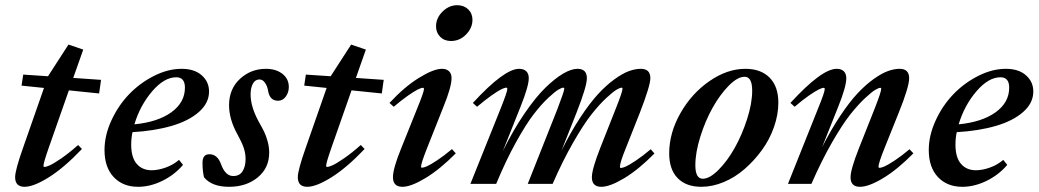

<svg xmlns="http://www.w3.org/2000/svg" viewBox="-20 -700 3954 731"><path d="M73.7 11.2Q37.6 11.2 37.6 -25.4Q37.6 -51.8 67.4 -136.2L147.5 -365.2L62 -374L68.4 -416L163.1 -409.7V-410.2L240.7 -530.3L296.9 -511.2L258.8 -403.3L364.7 -396L357.4 -344.2L242.2 -356L166.5 -140.1Q145.5 -80.6 145.5 -68.4Q145.5 -64.5 149.4 -64.5Q155.8 -64.5 169.7 -70.6Q183.6 -76.7 212.9 -96.7Q242.2 -116.7 277.3 -147.9L292 -132.8Q223.6 -61 165.8 -24.9Q107.9 11.2 73.7 11.2Z M505.9 11.2Q447.8 11.2 412.8 -25.9Q377.9 -63 377.9 -128.9Q377.9 -184.1 403.8 -240.7Q429.7 -297.4 470.7 -340.3Q511.7 -383.3 565.4 -410.6Q619.1 -438 671.4 -438Q720.2 -438 748 -413.3Q775.9 -388.7 775.9 -351.6Q775.9 -307.6 737.3 -273.7Q698.7 -239.7 633.5 -220.7Q568.4 -201.7 484.4 -196.8Q479.5 -173.8 479.5 -149.4Q479.5 -100.6 500.5 -76.2Q521.5 -51.8 557.6 -51.8Q581.5 -51.8 610.1 -61.8Q638.7 -71.8 661.6 -91.3L676.8 -72.3Q644.5 -34.2 598.1 -11.5Q551.8 11.2 505.9 11.2ZM650.9 -405.8Q605 -405.8 559.1 -352.1Q513.2 -298.3 491.7 -226.6Q581.1 -235.4 632.6 -272.7Q684.1 -310.1 684.1 -366.2Q684.1 -405.8 650.9 -405.8Z M852.1 11.2Q786.6 11.2 756.8 -24.9Q751 -47.4 751 -80.6Q751 -112.8 777.3 -112.8Q808.1 -112.8 821.8 -74.2Q837.9 -29.8 868.2 -29.8Q892.1 -29.8 903.6 -48.1Q915 -66.4 915 -94.2Q915 -116.7 907.7 -137.7Q900.4 -158.7 884.3 -188Q852.1 -245.6 852.1 -299.3Q852.1 -361.3 893.6 -399.7Q935.1 -438 992.7 -438Q1030.8 -438 1055.2 -418.9Q1079.6 -399.9 1079.6 -368.7Q1079.6 -348.1 1068.1 -332.3Q1056.6 -316.4 1038.6 -316.4Q1006.3 -316.4 1000.5 -355.5Q997.6 -372.6 988.8 -385Q980 -397.5 967.8 -397.5Q951.7 -397.5 942.9 -381.6Q934.1 -365.7 934.1 -340.3Q934.1 -293.9 964.8 -237.3Q979 -212.4 985.8 -198.2Q992.7 -184.1 998.8 -162.4Q1004.9 -140.6 1004.9 -119.1Q1004.9 -60.5 961.4 -24.7Q918 11.2 852.1 11.2Z M1149.9 11.2Q1113.8 11.2 1113.8 -25.4Q1113.8 -51.8 1143.6 -136.2L1223.6 -365.2L1138.2 -374L1144.5 -416L1239.3 -409.7V-410.2L1316.9 -530.3L1373 -511.2L1335 -403.3L1440.9 -396L1433.6 -344.2L1318.4 -356L1242.7 -140.1Q1221.7 -80.6 1221.7 -68.4Q1221.7 -64.5 1225.6 -64.5Q1231.9 -64.5 1245.8 -70.6Q1259.8 -76.7 1289.1 -96.7Q1318.4 -116.7 1353.5 -147.9L1368.2 -132.8Q1299.8 -61 1241.9 -24.9Q1184.1 11.2 1149.9 11.2Z M1696.8 -543.9Q1671.9 -543.9 1656 -559.8Q1640.1 -575.7 1640.1 -599.6Q1640.1 -631.3 1664.8 -655.8Q1689.5 -680.2 1720.7 -680.2Q1746.1 -680.2 1762.5 -664.6Q1778.8 -648.9 1778.8 -624.5Q1778.8 -593.8 1754.6 -568.8Q1730.5 -543.9 1696.8 -543.9ZM1512.2 11.2Q1476.1 11.2 1476.1 -25.4Q1476.1 -58.6 1507.8 -136.2L1568.4 -287.1Q1594.2 -350.1 1594.2 -361.3Q1594.2 -365.7 1589.8 -365.7Q1584 -365.7 1571.3 -359.6Q1558.6 -353.5 1533.7 -336.2Q1508.8 -318.8 1479 -293.5L1462.9 -308.1Q1520 -369.6 1575.4 -403.8Q1630.9 -438 1662.6 -438Q1680.2 -438 1689.7 -428.7Q1699.2 -419.4 1699.2 -402.3Q1699.2 -369.1 1668 -292.5L1606 -136.2Q1583 -78.1 1583 -65.4Q1583 -61.5 1586.4 -61.5Q1592.8 -61.5 1605 -66.7Q1617.2 -71.8 1643.3 -88.9Q1669.4 -106 1700.7 -132.3L1715.3 -116.2Q1654.8 -55.2 1599.9 -22Q1544.9 11.2 1512.2 11.2Z M1771 0 1886.2 -287.1Q1911.6 -350.6 1911.6 -361.8Q1911.6 -366.2 1907.2 -366.2Q1901.4 -366.2 1888.7 -360.1Q1876 -354 1851.1 -336.4Q1826.2 -318.8 1796.4 -293.5L1780.3 -308.1Q1899.9 -438 1956.5 -438Q1974.1 -438 1983.6 -428.7Q1993.2 -419.4 1993.2 -402.3Q1993.2 -372.1 1961.4 -292.5L1894.5 -125Q1934.1 -205.1 1976.8 -267.6Q2019.5 -330.1 2056.4 -366Q2093.3 -401.9 2124.3 -419.9Q2155.3 -438 2178.7 -438Q2214.4 -438 2214.4 -402.3Q2214.4 -371.1 2174.8 -270.5L2117.7 -126.5Q2152.3 -196.3 2188.7 -251.7Q2225.1 -307.1 2256.6 -341.3Q2288.1 -375.5 2319.1 -397.9Q2350.1 -420.4 2374.3 -429.2Q2398.4 -438 2419.9 -438Q2456.1 -438 2456.1 -402.3Q2456.1 -374 2416 -270.5L2362.8 -136.2Q2340.3 -81.5 2340.3 -64.9Q2340.3 -60.5 2344.2 -60.5Q2350.1 -60.5 2362.5 -65.9Q2375 -71.3 2400.6 -88.4Q2426.3 -105.5 2457.5 -131.8L2471.7 -115.7Q2411.6 -54.7 2356.9 -21.7Q2302.2 11.2 2269.5 11.2Q2233.4 11.2 2233.4 -24.9Q2233.4 -55.7 2265.1 -136.2L2323.2 -283.2Q2350.1 -350.6 2350.1 -362.3Q2350.1 -366.2 2346.2 -366.2Q2341.3 -366.2 2328.1 -358.9Q2314.9 -351.6 2288.6 -327.1Q2262.2 -302.7 2232.4 -265.1Q2202.6 -227.5 2162.6 -158Q2122.6 -88.4 2084 0H1989.3L2101.6 -283.2Q2128.4 -353 2128.4 -362.3Q2128.4 -366.2 2124 -366.2Q2119.1 -366.2 2106.2 -358.9Q2093.3 -351.6 2067.1 -327.1Q2041 -302.7 2012 -265.1Q1982.9 -227.5 1944.3 -158Q1905.8 -88.4 1869.1 0Z M2650.4 11.2Q2592.3 11.2 2560.1 -21.7Q2527.8 -54.7 2527.8 -116.2Q2527.8 -193.4 2570.3 -268.6Q2612.8 -343.8 2680.7 -390.9Q2748.5 -438 2817.9 -438Q2877 -438 2910.2 -404.3Q2943.4 -370.6 2943.4 -309.1Q2943.4 -263.7 2926.8 -216.3Q2910.2 -168.9 2881.1 -128.9Q2852.1 -88.9 2815.4 -56.9Q2778.8 -24.9 2735.6 -6.8Q2692.4 11.2 2650.4 11.2ZM2655.8 -19.5Q2682.1 -19.5 2715.8 -53.5Q2749.5 -87.4 2777.3 -137Q2805.2 -186.5 2824.5 -246.8Q2843.8 -307.1 2843.8 -355Q2843.8 -407.7 2814.9 -407.7Q2788.1 -407.7 2754.6 -373.8Q2721.2 -339.8 2693.4 -290.3Q2665.5 -240.7 2646.5 -180.2Q2627.4 -119.6 2627.4 -70.8Q2627.4 -19.5 2655.8 -19.5Z M2980 0 3094.7 -287.1Q3120.1 -349.1 3120.1 -361.3Q3120.1 -365.7 3115.7 -365.7Q3110.4 -365.7 3097.7 -359.6Q3085 -353.5 3059.8 -336.2Q3034.7 -318.8 3005.4 -293.5L2989.3 -308.1Q3108.4 -438 3165.5 -438Q3183.1 -438 3192.6 -428.7Q3202.1 -419.4 3202.1 -402.3Q3202.1 -369.6 3170.9 -292.5L3109.9 -139.6Q3144 -206.5 3179.4 -259.5Q3214.8 -312.5 3245.6 -345.2Q3276.4 -377.9 3306.6 -399.4Q3336.9 -420.9 3360.6 -429.4Q3384.3 -438 3405.3 -438Q3441.4 -438 3441.4 -402.3Q3441.4 -369.1 3401.4 -270L3347.7 -136.2Q3324.7 -79.1 3324.7 -65.4Q3324.7 -61 3329.1 -61Q3335 -61 3347.2 -66.2Q3359.4 -71.3 3385.5 -88.4Q3411.6 -105.5 3442.9 -131.8L3457.5 -116.2Q3397 -54.7 3342.3 -21.7Q3287.6 11.2 3254.4 11.2Q3218.3 11.2 3218.3 -24.9Q3218.3 -55.2 3250.5 -136.2L3308.6 -282.7Q3335 -349.6 3335 -361.8Q3335 -365.7 3331.1 -365.7Q3326.2 -365.7 3313.2 -358.4Q3300.3 -351.1 3273.9 -326.7Q3247.6 -302.2 3217.8 -264.9Q3188 -227.5 3147.9 -158Q3107.9 -88.4 3069.3 0Z M3644 11.2Q3585.9 11.2 3551 -25.9Q3516.1 -63 3516.1 -128.9Q3516.1 -184.1 3542 -240.7Q3567.9 -297.4 3608.9 -340.3Q3649.9 -383.3 3703.6 -410.6Q3757.3 -438 3809.6 -438Q3858.4 -438 3886.2 -413.3Q3914.1 -388.7 3914.1 -351.6Q3914.1 -307.6 3875.5 -273.7Q3836.9 -239.7 3771.7 -220.7Q3706.5 -201.7 3622.6 -196.8Q3617.7 -173.8 3617.7 -149.4Q3617.7 -100.6 3638.7 -76.2Q3659.7 -51.8 3695.8 -51.8Q3719.7 -51.8 3748.3 -61.8Q3776.9 -71.8 3799.8 -91.3L3814.9 -72.3Q3782.7 -34.2 3736.3 -11.5Q3689.9 11.2 3644 11.2ZM3789.1 -405.8Q3743.2 -405.8 3697.3 -352.1Q3651.4 -298.3 3629.9 -226.6Q3719.2 -235.4 3770.8 -272.7Q3822.3 -310.1 3822.3 -366.2Q3822.3 -405.8 3789.1 -405.8Z"/></svg>

Font: Elstob 14pt SemiBold
Style: Italic
Weight: 600
Italic angle: -20°
Designer: Peter S. Baker
Version: Version 1.015